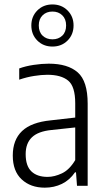

<svg xmlns="http://www.w3.org/2000/svg" viewBox="-20 -836 477 864"><path d="M181.5 8.5Q117.5 8.5 77.5 -28.8Q37.5 -66 37.5 -136Q37.5 -206.5 79.2 -246.2Q121 -286 209 -294.5L318.5 -307V-371.5Q318.5 -447 286.8 -473.2Q255 -499.5 193 -499.5Q166.5 -499.5 133.2 -494.2Q100 -489 66.5 -477.5V-528Q95 -538.5 131.5 -544Q168 -549.5 199.5 -549.5Q285 -549.5 329.8 -510.2Q374.5 -471 374.5 -369.5V0H326.5L322 -60.5H317.5Q293.5 -25.5 258.5 -8.5Q223.5 8.5 181.5 8.5ZM95.5 -142.5Q95.5 -89.5 121.2 -64.8Q147 -40 194 -40Q225 -40 258.8 -56Q292.5 -72 318.5 -115.5V-262.5L211.5 -251Q151.5 -245 123.5 -218Q95.5 -191 95.5 -142.5ZM216 -626.5Q175 -626.5 148 -653.5Q121 -680.5 121 -721.5Q121 -762 148 -789Q175 -816 216 -816Q257 -816 284 -789Q311 -762 311 -721.5Q311 -680.5 284 -653.5Q257 -626.5 216 -626.5ZM216 -659Q243 -659 260.2 -675.5Q277.5 -692 277.5 -721.5Q277.5 -750.5 260.2 -767.2Q243 -784 216 -784Q189 -784 171.8 -767.2Q154.5 -750.5 154.5 -721.5Q154.5 -692 171.8 -675.5Q189 -659 216 -659Z"/></svg>

Font: Encode Sans Cnd Lt
Style: Regular
Weight: 300
Width: 3
Designer: Multiple Designers
Foundry: Impallari Type
Version: Version 3.002; ttfautohint (v1.8.3) -l 8 -r 50 -G 200 -x 14 